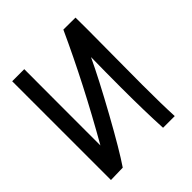

<svg xmlns="http://www.w3.org/2000/svg" viewBox="-178 -751 873 873"><g transform="rotate(-45 259.0 -314.5)"><path d="M367.2 -633.3 444.8 -632.8Q444.8 -620.1 445.1 -592.8Q445.3 -565.4 445.3 -551.3Q445.3 -495.1 444.3 -377.4Q443.4 -259.8 443.4 -204.6Q443.4 -70.8 447.3 2.9H372.1Q366.2 -108.4 366.2 -260.7Q366.2 -360.8 367.7 -456.1Q323.2 -361.3 241 -212.4Q158.7 -63.5 114.3 1.5L36.6 3.4V-631.8H114.3Q114.3 -603.5 114 -462.4Q113.8 -321.3 113.8 -241.2V-141.6Q256.8 -391.6 367.2 -633.3Z"/></g></svg>

Font: FantasqueSansM Nerd Font
Style: Regular
Weight: 400
Monospace: yes
Designer: Jany Belluz
Version: Version 1.8.0 ; ttfautohint (v1.8.2);Nerd Fonts 3.4.0